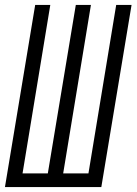

<svg xmlns="http://www.w3.org/2000/svg" viewBox="-21 -755 551 775"><path d="M-1 0 121 -735H182L70 -55H172L285 -735H346L234 -55H336L448 -735H510L388 0Z"/></svg>

Font: Iosevka Curly Light Oblique
Style: Regular
Weight: 300
Italic angle: -9°
Monospace: yes
Designer: Belleve Invis
Foundry: Belleve Invis
Version: Version 11.1.0; ttfautohint (v1.8.3)